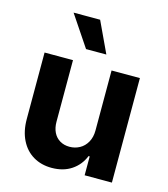

<svg xmlns="http://www.w3.org/2000/svg" viewBox="-113 -845 823 941"><g transform="rotate(15 298.5 -374.5)"><path d="M396.8 -530.3H540.6V0H402.3V-95.9H396.5Q377.6 -48.5 336.1 -20.8Q294.7 6.8 235.9 6.8Q182.9 6.8 142.4 -17.3Q101.9 -41.4 79.4 -86.6Q56.9 -131.8 56.9 -192.8V-530.3H201.1V-218Q201.1 -187 212.4 -163.9Q223.8 -140.8 244.9 -128.3Q266 -115.7 293.7 -115.7Q321.5 -115.7 345 -128.5Q368.5 -141.3 382.7 -166.5Q396.8 -191.8 396.8 -226.1ZM143.6 -756.1H278.3L351.9 -599.2H248.8Z"/></g></svg>

Font: WEMIX Pretendard Variable
Style: Regular
Weight: 400
Designer: Base glyphs from Inter by Rasmus Andersson; Hangeul glyphs from Noto Sans CJK(Source Han Sans) by Jang Soo-young and Kan
Foundry: Kil Hyung-jin
Version: Version 1.000;Glyphs 3.2 (3208)